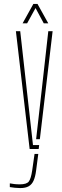

<svg xmlns="http://www.w3.org/2000/svg" viewBox="-20 -759 317 978"><path d="M131 0 61 -600H83L117 -296L148 -20H179.5L177 0ZM83 199Q72 199 56 197.5Q40 196 30 194V175Q40.5 177 53 178.5Q65.5 180 81 180Q116.5 180 127.2 165Q138 150 144 109L156 25H175L164 109Q160 141 151.2 160.8Q142.5 180.5 126.2 189.8Q110 199 83 199ZM164 -50 192 -296 226 -600H248L183 -50ZM95 -640 150 -739H171L226 -640H203L161 -718L118 -640Z"/></svg>

Font: Big Shoulders Stencil Thin
Style: Regular
Weight: 100
Designer: Patric King
Foundry: XO Type Co
Version: Version 2.001